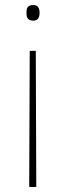

<svg xmlns="http://www.w3.org/2000/svg" viewBox="-20 -649 263 762"><path d="M137 -598C137 -615 132 -629 112 -629C88 -629 85 -615 85 -598C85 -582 88 -567 112 -567C132 -567 137 -582 137 -598ZM98 -447 96 93H124L122 -447Z"/></svg>

Font: Noto Sans Telugu UI Thin
Style: Regular
Weight: 100
Designer: Jelle Bosma - Monotype Design Team
Foundry: Monotype Imaging Inc.
Version: Version 2.005